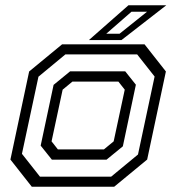

<svg xmlns="http://www.w3.org/2000/svg" viewBox="-20 -708 668 728"><path d="M100.5 0 19.5 -103 90.5 -437 215.5 -540H528L609 -437L538 -103L413 0ZM131.5 -38.2H401.5L503.2 -122.2L566.2 -417.8L500 -501.8H228L125.8 -417.2L63.2 -124.8ZM176.8 -102.5 134.2 -155.8 183.2 -386.2 245.8 -437.5H454.8L495.2 -386.8L445.8 -153.2L383.8 -102.5ZM199.5 -141.5H374L411 -172L453 -368L429 -398.5H254.5L217.5 -368L175.5 -172ZM317 -556 467 -688H610.5L440.5 -556ZM382.8 -580H433.2L537.5 -663.5H478.5Z"/></svg>

Font: Tourney Thin
Style: Italic
Weight: 100
Italic angle: -12°
Designer: Tyler Finck
Foundry: Etcetera Type Co
Version: Version 1.015